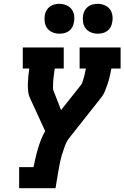

<svg xmlns="http://www.w3.org/2000/svg" viewBox="-20 -983 650 1003"><path d="M80 0V-110H155Q160 -134 165.5 -158Q171 -182 178 -205.5Q185 -229 194 -252.5Q203 -276 216 -298L137 -470Q129 -487 127 -506.5Q125 -526 125.5 -545.5Q126 -565 128 -585Q130 -605 133 -625H99V-735H313V-625H266Q262 -601 259.5 -577Q257 -553 257 -530Q257 -530 257 -530Q257 -530 257 -530V-529Q257 -529 257 -529Q257 -529 257 -529Q257 -525 257 -521Q257 -517 258 -513L299 -408L403 -539Q408 -545 410 -552.5Q412 -560 414.5 -567Q417 -574 419 -581Q421 -588 422.5 -595.5Q424 -603 425.5 -610.5Q427 -618 429 -625H396V-735H610V-625H562Q558 -605 553.5 -585Q549 -565 542.5 -545.5Q536 -526 528 -506.5Q520 -487 506 -470L344 -265Q328 -245 319.5 -222Q311 -199 304 -176Q297 -153 292.5 -130Q288 -107 284 -84L270 0ZM490 -807Q472 -807 455 -814Q438 -821 427.5 -834.5Q417 -848 414 -866.5Q411 -885 414 -904Q416 -917 423 -929Q430 -941 441 -949Q452 -957 465 -960Q478 -963 490 -963Q509 -963 526 -956Q543 -949 553.5 -935.5Q564 -922 567 -903.5Q570 -885 566 -866Q564 -853 557.5 -841Q551 -829 540 -821Q529 -813 516 -810Q503 -807 490 -807ZM290 -807Q272 -807 255 -814Q238 -821 227.5 -834.5Q217 -848 214 -866.5Q211 -885 214 -904Q216 -917 223 -929Q230 -941 241 -949Q252 -957 265 -960Q278 -963 290 -963Q309 -963 326 -956Q343 -949 353.5 -935.5Q364 -922 367 -903.5Q370 -885 366 -866Q364 -853 357.5 -841Q351 -829 340 -821Q329 -813 316 -810Q303 -807 290 -807Z"/></svg>

Font: Iosevka Curly Slab XBdExObl
Style: Regular
Weight: 800
Width: 7
Italic angle: -9°
Monospace: yes
Designer: Belleve Invis
Foundry: Belleve Invis
Version: Version 11.1.0; ttfautohint (v1.8.3)